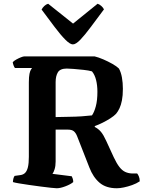

<svg xmlns="http://www.w3.org/2000/svg" viewBox="-20 -1005 776 1025"><path d="M283 0Q276 0 252.5 -2.5Q229 -5 198.5 -9Q168 -13 136.5 -17.5Q105 -22 81.5 -26Q58 -30 49 -33Q49 -42 51.5 -51.5Q54 -61 58 -66L87 -70Q104 -72 114 -82Q124 -92 129 -112.5Q134 -133 134 -168V-565Q134 -595 137.5 -611.5Q141 -628 146 -634.5Q151 -641 151 -642H60Q56 -646 52.5 -655.5Q49 -665 48 -673Q54 -680 66.5 -687Q79 -694 91.5 -699Q104 -704 110 -704H485Q506 -699 531.5 -688Q557 -677 580 -664Q603 -651 615 -639Q626 -619 631 -591Q636 -563 636 -531Q636 -495 631 -469.5Q626 -444 618 -427Q610 -410 600 -398Q589 -386 569.5 -373.5Q550 -361 528 -350Q506 -339 486 -332V-327Q506 -317 519.5 -300.5Q533 -284 547 -253L587 -166Q603 -132 617.5 -113.5Q632 -95 648 -87.5Q664 -80 683 -79H712Q716 -75 721 -64Q726 -53 726 -37Q708 -25 685.5 -17Q663 -9 641.5 -4.5Q620 0 604 0Q546 0 511.5 -29.5Q477 -59 457 -111L392 -277Q385 -295 374.5 -304Q364 -313 343 -313H277V-143Q277 -119 271.5 -101.5Q266 -84 260 -77L363 -64Q365 -60 368 -52Q371 -44 371 -33Q357 -21 329.5 -10.5Q302 0 283 0ZM277 -380Q315 -381 350.5 -381.5Q386 -382 416.5 -384Q447 -386 471 -389Q483 -406 491.5 -437.5Q500 -469 500 -515Q500 -549 493 -577.5Q486 -606 471 -624Q454 -629 426.5 -632Q399 -635 373.5 -637Q348 -639 337 -639Q301 -639 289 -619Q277 -599 277 -567ZM369 -768Q354 -768 329 -793Q304 -818 272 -860.5Q240 -903 202 -954Q207 -964 216.5 -973Q226 -982 237 -985L370 -879L501 -985Q511 -982 521 -973Q531 -964 535 -955Q496 -903 464.5 -860.5Q433 -818 409 -793Q385 -768 369 -768Z"/></svg>

Font: Texturina 12pt
Style: Bold
Weight: 700
Designer: Guillermo Torres Carreño
Foundry: Omnibus-Type
Version: Version 1.002